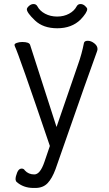

<svg xmlns="http://www.w3.org/2000/svg" viewBox="-20 -913 540 951"><path d="M264 -773Q194 -773 153.5 -811.5Q113 -850 113 -867Q113 -874 123.5 -883.5Q134 -893 146 -893Q159 -893 165 -882Q177 -859 203.5 -845Q230 -831 263 -831Q296 -831 322 -845Q348 -859 360 -882Q366 -893 379 -893Q391 -893 401.5 -883.5Q412 -874 412 -868Q412 -851 379 -816Q335 -773 264 -773ZM227 -190Q72 -647 53 -685L52 -690Q51 -696 63 -700.5Q75 -705 90 -705Q124 -705 129 -691Q141 -654 260 -284L367 -595Q385 -645 396 -701Q399 -711 415 -711Q431 -711 447 -698.5Q463 -686 463 -670Q463 -665 460 -657Q437 -597 255 -75Q238 -29 215.5 -5.5Q193 18 155 18H146Q95 18 61 -13Q57 -20 57 -25Q57 -39 65 -58.5Q73 -78 87 -78Q98 -78 103 -69Q121 -49 150 -49Q179 -49 200 -111Z"/></svg>

Font: Moon Stars Kai HW
Style: Regular
Weight: 400
Designer: GuiWonder
Version: Version 1.101